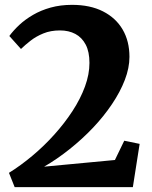

<svg xmlns="http://www.w3.org/2000/svg" viewBox="-20 -772 625 792"><path d="M17 -59Q66 -89.5 114 -129.8Q162 -170 204.2 -217Q246.5 -264 279.2 -314.2Q312 -364.5 330.5 -415Q349 -465.5 349 -512.5Q349 -558.5 333.5 -588Q318 -617.5 290.8 -632Q263.5 -646.5 227.5 -646.5Q189 -646.5 159 -634.2Q129 -622 106.2 -604.2Q83.5 -586.5 66.5 -570L18.5 -623.5Q35 -646 59.2 -668.8Q83.5 -691.5 116 -710.5Q148.5 -729.5 189 -740.8Q229.5 -752 277 -752Q352 -752 405 -725Q458 -698 486 -650Q514 -602 514 -537.5Q514 -492 495 -442.5Q476 -393 442.2 -342.8Q408.5 -292.5 363.8 -245.2Q319 -198 267.2 -156.8Q215.5 -115.5 162 -84.5L454 -112L492.5 -191.5L556 -178.5L528 0H40.5Z"/></svg>

Font: Merriweather 28pt ExtraBold
Style: Regular
Weight: 800
Version: Version 2.100